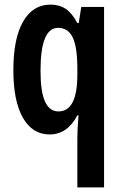

<svg xmlns="http://www.w3.org/2000/svg" viewBox="-20 -574 531 834"><path d="M316 25Q316 -8 321 -73H316Q273 10 195 10Q121 10 79.5 -62.5Q38 -135 38 -269Q38 -407 80.5 -480.5Q123 -554 199 -554Q238 -554 265.5 -535.5Q293 -517 316 -474H322L333 -544H432V240H316ZM234 -90Q316 -90 316 -250V-276Q316 -369 296 -411Q276 -453 232 -453Q156 -453 156 -267Q156 -176 175.5 -133Q195 -90 234 -90Z"/></svg>

Font: Noto Sans Bengali ExtraCondensed SemiBold
Style: Regular
Weight: 600
Width: 2
Designer: Joana Ranito - Universal Thirst; Jelle Bosma - Monotype Design Team
Foundry: Universal Thirst ehf.
Version: Version 3.000; ttfautohint (v1.8.4.7-5d5b)